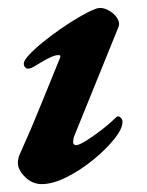

<svg xmlns="http://www.w3.org/2000/svg" viewBox="-20 -453 372 487"><path d="M85.7 14Q62.1 14 43.7 -4Q25.4 -21.9 25.4 -39.7Q25.4 -44.5 26.3 -49.7Q27.2 -55 30 -61.4Q58.7 -124.7 83.8 -187.2Q109 -249.6 132.6 -307.1Q135 -313.3 128.4 -313.3Q121 -313.3 110.1 -308.6Q99.3 -304 87.8 -297Q76.4 -290.1 65.2 -283.5Q52 -276.2 46.2 -280.3Q40.3 -284.3 40.3 -291.8Q40.3 -299.3 53.6 -313.7Q66.8 -328.1 88.1 -345.4Q109.4 -362.8 134.1 -380Q158.9 -397.1 182.2 -410.6Q205.5 -424.1 221.5 -430.2Q236.2 -435.9 251.8 -428.6Q267.4 -421.4 276.1 -408.7Q284.9 -396 280.5 -384.5L168.3 -107.8Q166.8 -103.9 166.1 -99.6Q165.4 -95.4 165.4 -92.7Q165.4 -89 167.6 -86.9Q169.8 -84.8 172.4 -84.8Q180.6 -84.8 199.5 -96.7Q218.3 -108.5 239.2 -124.7Q260.1 -141 274.2 -155Q277 -157.9 278.2 -157.9Q283.5 -157.9 287.1 -153.5Q290.7 -149.1 290.7 -143.8Q290.7 -126.2 269.3 -99.7Q247.8 -73.1 215.6 -47Q183.4 -20.8 148.5 -3.4Q113.6 14 85.7 14Z"/></svg>

Font: EB Garamond
Style: Italic
Weight: 400
Italic angle: -17.2°
Designer: Georg Duffner and Octavio Pardo
Foundry: Georg Duffner
Version: Version 1.001